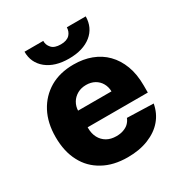

<svg xmlns="http://www.w3.org/2000/svg" viewBox="-174 -867 951 1005"><g transform="rotate(-30 301.5 -364.5)"><path d="M310.1 10.3Q223.6 10.3 162.6 -23.9Q99.6 -58.1 67.4 -120.6Q34.2 -182.6 34.2 -270.5Q34.2 -355.5 67.4 -418.5Q100.6 -481.4 161.6 -517.6Q222.2 -552.7 304.7 -552.7Q363.3 -552.7 411.1 -534.7Q460.4 -516.1 494.6 -481Q529.8 -445.3 549.3 -393.6Q568.8 -342.3 568.8 -273.9V-231H94.7V-331.5H407.2Q406.7 -358.9 394 -380.9Q381.8 -402.3 359.4 -415Q336.9 -427.2 308.1 -427.2Q278.8 -427.2 255.9 -414.6Q231.9 -400.9 219.2 -379.4Q205.6 -356.4 205.1 -328.6V-226.1Q205.1 -192.9 218.3 -168Q231.4 -143.1 255.9 -128.9Q279.8 -115.2 313 -115.2Q337.4 -115.2 355 -121.6Q375.5 -128.9 387.2 -140.1Q401.4 -153.8 407.7 -170.9L566.9 -166Q556.6 -111.3 523.9 -73.2Q491.2 -34.2 435.5 -11.7Q381.3 10.3 310.1 10.3ZM372.6 -738.8H486.8Q485.8 -670.9 437 -631.3Q386.7 -590.8 301.3 -590.8Q216.8 -590.8 166.5 -631.3Q116.2 -672.4 116.7 -738.8H230Q229 -714.8 246.1 -695.8Q262.7 -676.8 301.3 -676.8Q338.4 -676.8 356 -695.8Q371.6 -712.9 372.6 -738.8Z"/></g></svg>

Font: My Font
Style: Regular
Weight: 500
Designer: Rasmus Andersson
Foundry: rsms
Version: Version 0.001